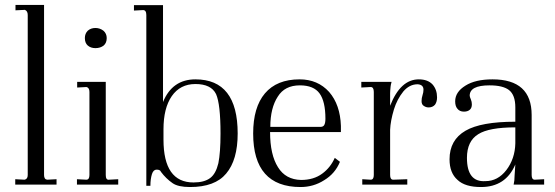

<svg xmlns="http://www.w3.org/2000/svg" viewBox="-20 -751 2257 781"><path d="M42 -22 80.1 -20Q92.8 -22.9 92.8 -39.1V-689.9Q92.8 -706.5 81.1 -710.9L43 -709V-731H159.2V-39.1Q159.2 -21.5 171.9 -20L210 -22V0H42Z M368.2 -637.2Q386.2 -637.2 400.9 -626Q414.1 -614.3 414.1 -596.2Q414.1 -576.7 401.9 -565.9Q388.2 -555.2 368.2 -555.2Q349.1 -555.2 336.9 -565.9Q325.2 -576.2 325.2 -596.2Q325.2 -614.3 336.9 -626Q349.6 -637.2 368.2 -637.2ZM410.2 -39.1Q410.2 -18.6 422.9 -20L460.9 -22V0H293V-22L331.1 -20Q343.8 -20 343.8 -39.1V-377Q343.8 -394 332 -397L293.9 -395V-418H410.2Z M524.9 -730H643.1V-335.9Q680.7 -428.2 774.9 -428.2Q946.8 -428.2 946.8 -208Q946.8 -100.1 899.9 -44.9Q854.5 9.8 752.9 9.8Q704.6 9.8 682.1 -5.9Q655.3 -24.4 634.8 -51.8Q631.8 -61 617.2 -61Q604 -61 598.1 -43Q591.8 -22.9 591.8 4.9H575.2V-689.9Q575.2 -710 562 -710L524.9 -708ZM645 -183.1Q645 -8.8 767.1 -8.8Q811 -8.8 835 -26.9Q857.9 -43.9 868.2 -86.9Q877 -130.4 877 -208Q877 -327.1 858.9 -368.2Q838.9 -409.2 774.9 -409.2Q712.9 -409.2 678.7 -359.9Q645 -311 645 -225.1Z M1198.7 -428.2Q1272.5 -428.2 1318.8 -377Q1363.8 -325.2 1366.7 -238.8V-213.9H1078.6Q1078.6 -121.6 1110.8 -70.8Q1141.6 -20.5 1204.6 -19Q1256.3 -19 1291 -44.9Q1324.2 -69.3 1341.8 -108.9L1362.8 -92.8Q1343.3 -44.9 1298.8 -18.1Q1255.4 9.8 1202.6 9.8Q1009.8 9.8 1009.8 -208Q1009.8 -314.5 1057.6 -371.1Q1106 -428.2 1198.7 -428.2ZM1199.7 -403.8Q1138.2 -403.8 1109.9 -357.9Q1079.6 -311.5 1079.6 -234.9H1283.7Q1294.4 -234.9 1298.8 -242.2Q1303.7 -250.5 1303.7 -268.1Q1303.7 -338.4 1279.8 -371.1Q1255.9 -403.8 1199.7 -403.8Z M1683.6 -428.2Q1720.2 -428.2 1739.7 -407.2Q1757.8 -386.2 1757.8 -355Q1757.8 -336.9 1749.5 -325.2Q1739.7 -314 1723.6 -314Q1713.4 -314 1704.6 -319.8Q1694.8 -325.2 1694.8 -339.8Q1694.8 -352.1 1698.7 -363.8Q1702.6 -375.5 1702.6 -386.2Q1702.6 -406.7 1678.7 -408.2Q1645.5 -408.2 1620.6 -378.9Q1595.2 -347.2 1582.5 -306.2Q1568.4 -259.3 1566.9 -223.1V-39.1Q1566.9 -20 1579.6 -20L1636.7 -22V0H1453.6V-22L1487.8 -20Q1500.5 -20 1500.5 -39.1V-377Q1500.5 -397 1487.8 -397L1449.7 -395V-418H1572.8Q1569.3 -405.3 1568.8 -398.9Q1566.9 -381.3 1566.9 -372.1V-320.8Q1608.9 -428.2 1683.6 -428.2Z M2193.4 -22V0H2069.3Q2073.2 -16.1 2073.2 -37.1L2076.2 -82Q2037.1 9.8 1936.5 9.8Q1871.6 9.8 1841.3 -19Q1808.6 -47.4 1808.6 -103Q1808.6 -181.6 1873.5 -219.2Q1936.5 -255.9 2076.2 -255.9V-314Q2076.2 -364.7 2050.3 -384.8Q2025.4 -403.8 1971.2 -403.8Q1890.6 -403.8 1890.6 -361.8Q1890.6 -357.4 1895.5 -346.2Q1899.4 -336.9 1899.4 -326.2Q1899.4 -311.5 1890.6 -304.2Q1881.8 -296.9 1867.2 -296.9Q1849.6 -296.9 1840.3 -309.1Q1831.5 -319.3 1831.5 -338.9Q1831.5 -377 1873.5 -402.8Q1913.6 -428.2 1983.4 -428.2Q2142.6 -428.2 2142.6 -283.2V-39.1Q2142.6 -20 2155.3 -20ZM1954.6 -14.2Q2004.9 -14.2 2039.6 -59.1Q2074.7 -105 2076.2 -168V-232.9Q1968.8 -232.9 1925.3 -205.1Q1879.4 -176.8 1879.4 -108.9Q1879.4 -59.1 1898.2 -35.4Q1917 -11.7 1954.6 -14.2Z"/></svg>

Font: Unna Light
Style: Regular
Weight: 300
Designer: Jorge de Buen Unna
Foundry: Omnibus-Type
Version: Version 2.007;PS 002.007;hotconv 1.0.88;makeotf.lib2.5.64775